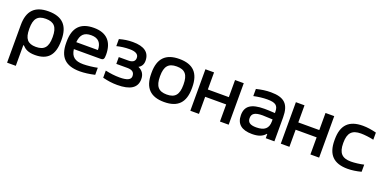

<svg xmlns="http://www.w3.org/2000/svg" viewBox="-18 -1242 4299 2174"><g transform="rotate(20 2131.5 -155.5)"><path d="M549 -244V-256C549 -427 468 -509 302 -509C138 -509 58 -427 58 -256V198H163V-51H170C202 -16 241 9 324 9C475 9 549 -70 549 -244ZM163 -247V-253C163 -370 203 -419 302 -419C402 -419 444 -370 444 -253V-247C444 -130 402 -81 302 -81C203 -81 163 -130 163 -247Z M1081 -270C1081 -422 1006 -509 849 -509C689 -509 610 -427 610 -256V-244C610 -71 691 9 864 9C916 9 979 1 1043 -14V-99C999 -89 921 -80 873 -80C774 -80 727 -116 716 -205H1037C1073 -205 1081 -218 1081 -270ZM715 -288C723 -380 763 -420 849 -420C935 -420 975 -373 976 -288Z M1340 -294H1225V-212H1358C1417 -212 1445 -190 1445 -143C1445 -101 1401 -80 1312 -80C1254 -80 1199 -87 1139 -100V-14C1200 1 1252 9 1315 9C1471 9 1550 -41 1550 -145C1550 -203 1524 -243 1472 -266C1507 -285 1524 -316 1524 -357C1524 -458 1455 -509 1318 -509C1258 -509 1211 -501 1156 -486V-401C1205 -413 1254 -420 1312 -420C1384 -420 1420 -398 1420 -354C1420 -315 1393 -294 1340 -294Z M1634 -256V-244C1634 -73 1715 9 1879 9C2045 9 2124 -73 2124 -244V-256C2124 -427 2045 -509 1879 -509C1715 -509 1634 -427 1634 -256ZM1738 -247V-253C1738 -370 1780 -419 1879 -419C1979 -419 2020 -370 2020 -253V-247C2020 -130 1979 -81 1879 -81C1780 -81 1738 -130 1738 -247Z M2194 0H2298V-206H2551V0H2656V-500H2551V-294H2298V-500H2194Z M2981 -509C2922 -509 2869 -501 2807 -486V-400C2863 -412 2920 -419 2969 -419C3069 -419 3103 -395 3103 -315V-303C3042 -307 3000 -308 2976 -308C2817 -308 2749 -259 2749 -151C2749 -43 2814 9 2939 9C3013 9 3063 -9 3097 -50H3103V0H3207V-288C3207 -446 3145 -509 2981 -509ZM2853 -152C2853 -207 2891 -231 2982 -231C3009 -231 3056 -229 3103 -226V-202C3103 -119 3059 -78 2958 -78C2885 -78 2853 -101 2853 -152Z M3284 0H3388V-206H3641V0H3746V-500H3641V-294H3388V-500H3284Z M3842 -256V-244C3842 -72 3923 9 4090 9C4141 9 4196 1 4253 -14V-100C4208 -89 4141 -81 4099 -81C3992 -81 3946 -129 3946 -247V-253C3946 -371 3992 -419 4099 -419C4141 -419 4208 -411 4253 -400V-486C4196 -501 4141 -509 4090 -509C3923 -509 3842 -428 3842 -256Z"/></g></svg>

Font: LT Wave Text Medium
Style: Regular
Weight: 500
Designer: Daniel Lyons
Version: Version 2.5 (Glyphs App)